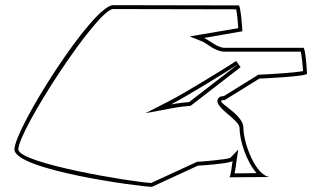

<svg xmlns="http://www.w3.org/2000/svg" viewBox="-20 -723 1302 743"><path d="M36 -145C36 -65 524 0 568 0L746 -82C754 -82 870 -90 880 -100C878 -88 873 -37 867 -37L1027 -38C971 -38 922 -168 922 -228C922 -287 794 -336 850 -336L984 -419C992 -419 1168 -427 1168 -438C1168 -448 1162 -538 1154 -538H850C820 -538 792 -567 769 -576L918 -602C918 -612 911 -702 904 -702C904 -702 500 -703 418 -703C338 -703 36 -225 36 -145ZM51 -145C51 -219 356 -688 418 -688C492 -688 832 -687 894 -687C898 -669 901 -632 902 -614L714 -582L764 -562C781 -555 812 -523 850 -523H1144C1148 -504 1152 -465 1153 -448C1114 -440 989 -434 984 -434H980L846 -351C840 -351 827 -351 822 -337C812 -305 907 -259 907 -228C907 -179 934 -97 973 -53L888 -52C892 -72 894 -91 895 -98L902 -144L871 -112C853 -105 751 -97 746 -97H743L565 -15C493 -18 51 -91 51 -145ZM543 -285 645 -304C669 -309 708 -313 712 -313H717L911 -463L894 -487C858 -463 694 -362 635 -332ZM642 -319C702 -350 865 -450 902 -475L712 -328C707 -328 668 -324 642 -319Z"/></svg>

Font: Ampere
Style: OuLn
Weight: 400
Version: Version 1